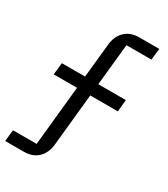

<svg xmlns="http://www.w3.org/2000/svg" viewBox="-206 -792 893 1019"><g transform="rotate(30 241.0 -282.0)"><path d="M-3 134 4 64H149L186 -301H43L51 -374H193L214 -580Q219 -634 251.5 -666Q284 -698 340 -698H461L453 -628H300L274 -374H443L436 -301H267L235 16Q230 70 198 102Q166 134 109 134Z"/></g></svg>

Font: Aneliza
Style: Regular
Weight: 400
Designer: Mike Abbink, Paul van der Laan, Pieter van Rosmalen
Foundry: Bold Monday
Version: Version 3.0